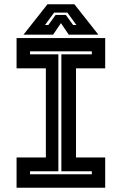

<svg xmlns="http://www.w3.org/2000/svg" viewBox="-20 -878 570 898"><path d="M57.5 0V-141.5H194.5V-558.5H57.5V-700H472V-558.5H335.5V-141.5H472V0ZM120.5 -63H409.5V-77H267V-624H409.5V-638H120.5V-624H253V-77H120.5ZM202 -858H328L440 -716H301.5L265 -770L228.5 -716H90ZM233 -819 190.5 -761H206L240 -808H288L322 -761H337.5L295 -819Z"/></svg>

Font: Tourney
Style: Bold
Weight: 700
Designer: Tyler Finck
Foundry: Etcetera Type Co
Version: Version 1.015